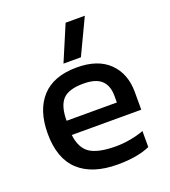

<svg xmlns="http://www.w3.org/2000/svg" viewBox="-131 -795 798 901"><g transform="rotate(-20 268.5 -344.5)"><path d="M300 -699H396L312 -522H225ZM43 -238Q43 -355 102 -419.5Q161 -484 277 -484Q382 -484 438 -429Q494 -374 494 -282V-194H147Q155 -126 196 -99.5Q237 -73 325 -73Q361 -73 398.5 -80Q436 -87 465 -98V-18Q402 10 303 10Q177 10 110 -52Q43 -114 43 -238ZM398 -265V-298Q398 -349 370 -375.5Q342 -402 280 -402Q206 -402 176.5 -370Q147 -338 147 -265Z"/></g></svg>

Font: Kanit
Style: Regular
Weight: 400
Designer: Katatrad Team
Foundry: Cadson Demak
Version: Version 1.001